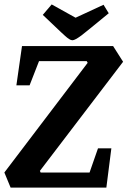

<svg xmlns="http://www.w3.org/2000/svg" viewBox="-20 -859 583 879"><path d="M28.6 0 0 -69.3 381.3 -571.4 377.1 -579H158.6L115.4 -468.2H55L80.7 -648H497.9L543.5 -576.2L162.7 -76.7L166.1 -69.1H390L428.6 -179.8H489.8L466.9 0ZM311.4 -674.7Q304.8 -674.7 296.1 -680.3Q287.5 -685.9 278.1 -694.5Q268.8 -703 259.2 -711.8L175.9 -790.9L216.6 -838.7L326 -777.9L454 -837.2L477.8 -798.3L386.7 -723.8Q368.1 -708.1 353.3 -697.1Q338.5 -686.2 328.1 -680.4Q317.7 -674.7 311.4 -674.7Z"/></svg>

Font: Faustina Light
Style: Italic
Weight: 300
Italic angle: -8°
Designer: Alfonso Garcia
Foundry: http://www.omnibus-type.com
Version: Version 1.200